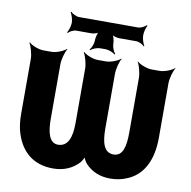

<svg xmlns="http://www.w3.org/2000/svg" viewBox="-82 -810 895 901"><g transform="rotate(10 365.5 -359.5)"><path d="M224 -646H296C308 -646 329 -652 335 -660L332 -663C324 -655 318 -630 318 -615C318 -600 309 -578 301 -570L304 -567C312 -575 334 -584 349 -584H375C390 -584 412 -575 420 -567L423 -570C415 -578 406 -600 406 -615C406 -630 400 -655 392 -663L389 -660C396 -652 416 -646 428 -646H510C523 -646 542 -636 549 -628L551 -631C545 -639 537 -663 537 -679C537 -694 543 -718 549 -726L546 -729C539 -721 520 -711 507 -711H226C213 -711 193 -721 186 -729L183 -726C189 -718 197 -694 197 -679C197 -663 189 -639 183 -631L186 -628C192 -636 211 -646 224 -646ZM497 -104C451 -104 438 -150 438 -218V-478C438 -502 448 -539 457 -552L456 -554C444 -542 409 -528 386 -528H347C324 -528 290 -542 278 -554L276 -552C285 -539 296 -502 296 -478V-218C296 -149 279 -104 232 -104C190 -104 178 -154 178 -218V-478C178 -502 189 -539 198 -552L196 -554C184 -542 150 -528 127 -528H88C65 -528 31 -542 19 -554L17 -552C26 -539 37 -502 37 -478V-218C37 -181 41 -148 51 -120C77 -42 134 10 228 10C281 10 320 -9 349 -39C357 -47 368 -66 368 -75H364C364 -66 375 -47 382 -39C410 -9 448 10 500 10C528 10 555 5 578 -5C652 -34 693 -107 693 -218V-478C693 -502 704 -539 713 -552L712 -554C700 -542 665 -528 642 -528H604C581 -528 546 -542 534 -554L533 -552C542 -539 552 -502 552 -478V-218C552 -152 541 -104 497 -104Z"/></g></svg>

Font: Asimov
Style: EdgeExtreme
Weight: 500
Designer: Google
Version: Version 2.000980: 2014